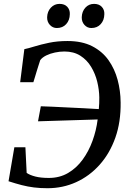

<svg xmlns="http://www.w3.org/2000/svg" viewBox="-20 -963 676 990"><path d="M225 7.5Q187 7.5 155 3.5Q123 -0.5 92 -8.5Q61 -16.5 24 -28.5L54 -203.5H111L117.5 -71.5Q134 -60 162.2 -52.8Q190.5 -45.5 232 -45.5Q287.5 -45.5 331 -71Q374.5 -96.5 406 -139.8Q437.5 -183 457 -236.8Q476.5 -290.5 483.5 -347L176 -337.5L190.5 -415Q214 -414.5 249.8 -412.8Q285.5 -411 326.8 -409Q368 -407 410.2 -405Q452.5 -403 489.5 -400.5Q491 -414 491.5 -429.8Q492 -445.5 492 -460.5Q491.5 -499.5 481.5 -541Q471.5 -582.5 450 -618.2Q428.5 -654 394.2 -675.8Q360 -697.5 312 -697.5Q288 -697.5 263.2 -692.2Q238.5 -687 218.2 -677Q198 -667 187.5 -653Q183 -639.5 178.5 -625.2Q174 -611 169.5 -596.5Q165 -582 160.8 -567.5Q156.5 -553 152 -539H84L105.5 -709.5Q125.5 -713.5 157.8 -723.5Q190 -733.5 233 -742.5Q276 -751.5 328 -751.5Q403 -751.5 455.2 -724.8Q507.5 -698 539.5 -652.8Q571.5 -607.5 586.5 -551.2Q601.5 -495 602 -435.5Q603.5 -334.5 574.8 -253.2Q546 -172 493.8 -113.5Q441.5 -55 372.8 -23.8Q304 7.5 225 7.5ZM273 -818.5Q252 -818.5 237.2 -834.5Q222.5 -850.5 223 -874Q224 -904 242.2 -923.5Q260.5 -943 287 -943Q313 -943 327 -927.8Q341 -912.5 340 -890Q339.5 -858.5 321.2 -838.5Q303 -818.5 273 -818.5ZM451 -818.5Q430 -818.5 415.5 -834.5Q401 -850.5 401.5 -874Q402.5 -904 420.2 -923.5Q438 -943 465 -943Q490.5 -943 504.8 -927.8Q519 -912.5 518 -890Q517.5 -858.5 499.2 -838.5Q481 -818.5 451 -818.5Z"/></svg>

Font: Merriweather 20pt
Style: Italic
Weight: 400
Italic angle: -7.8°
Version: Version 2.101